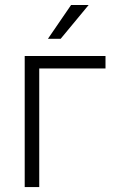

<svg xmlns="http://www.w3.org/2000/svg" viewBox="-20 -754 461 774"><path d="M405.3 -478H138.2V0H79.6V-528.3H405.3ZM266.6 -733.9H337.4L224.6 -597.7H173.3Z"/></svg>

Font: RobotoInd Light
Style: Regular
Weight: 300
Designer: Google
Version: Version 2.001151; 2014